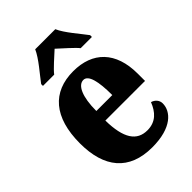

<svg xmlns="http://www.w3.org/2000/svg" viewBox="-225 -868 979 979"><g transform="rotate(-45 264.5 -378.0)"><path d="M110 -619V-606H191C209 -630 258 -672 286 -698C312 -674 368 -625 382 -606H463V-619C435 -657 378 -721 359 -766H214C195 -721 138 -657 110 -619ZM283 10C425 10 479 -54 479 -111C479 -135 462 -152 441 -158C421 -107 388 -69 327 -69C251 -69 212 -126 210 -256H496V-308C496 -467 411 -550 272 -550C122 -550 36 -453 36 -265C36 -91 116 10 283 10ZM327 -323H212C212 -426 239 -482 277 -482C312 -482 327 -423 327 -323Z"/></g></svg>

Font: Noto Serif Khmer Condensed Black
Style: Regular
Weight: 900
Width: 3
Designer: Danh Hong and the Monotype Design Team
Foundry: Monotype Imaging Inc.
Version: Version 2.004